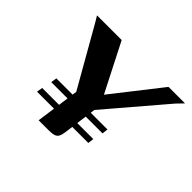

<svg xmlns="http://www.w3.org/2000/svg" viewBox="-112 -613 765 765"><g transform="rotate(45 271.0 -230.0)"><path d="M177 0 203 -186 61 -435 46 -460H185L289 -256L449 -460H542L515 -432L305 -186L286 -42Q284 -26 279 -16.5Q274 -7 263.5 -3.5Q253 0 235 0ZM109 -168H397L394 -143H105ZM96 -101H384L381 -76H92Z"/></g></svg>

Font: Genos Medium
Style: Italic
Weight: 500
Italic angle: -8°
Designer: Robert E. Leuschke
Foundry: Robert E. Leuschke
Version: Version 1.010